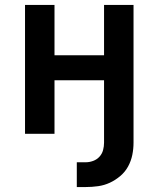

<svg xmlns="http://www.w3.org/2000/svg" viewBox="-20 -540 640 775"><path d="M290 215V115H326Q341 115 356 109.5Q371 104 381.5 92.5Q392 81 396 66Q400 51 400 36V-216H200V0H81V-520H200V-317H400V-520H519V36Q519 61 514 85.5Q509 110 497 132Q485 154 465.5 170.5Q446 187 423.5 197.5Q401 208 376 211.5Q351 215 326 215Z"/></svg>

Font: Iosevka SS04 Extended
Style: Bold
Weight: 700
Width: 7
Monospace: yes
Designer: Belleve Invis
Foundry: Belleve Invis
Version: Version 19.0.0; ttfautohint (v1.8.4)